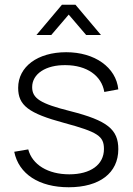

<svg xmlns="http://www.w3.org/2000/svg" viewBox="-20 -775 560 809"><path d="M298 -755H241L133.5 -627.5H196L269.5 -713.5L343 -627.5H405.5ZM269.5 14C399.5 14 478.5 -46 478.5 -146.5C478.5 -229.5 432.5 -267 277 -306.5C149.5 -338.5 115.5 -360.5 115.5 -408C115.5 -464 173.5 -502 257 -500.5C345.5 -500 408 -456.5 419.5 -387.5L478.5 -398.5C469 -491.5 379 -555 259 -555C138.5 -555 56.5 -494 56.5 -405C56.5 -331 100 -297.5 250.5 -257C392.5 -218.5 418 -201.5 418 -147C418 -81 361.5 -40.5 272 -40.5C182 -40.5 116 -81 99 -145.5L40 -135.5C59 -41.5 145 14 269.5 14Z"/></svg>

Font: Hauora Light
Style: Regular
Weight: 300
Designer: Wayne Shih
Foundry: WCYS
Version: Version 1.001;hotconv 1.0.109;makeotfexe 2.5.65596